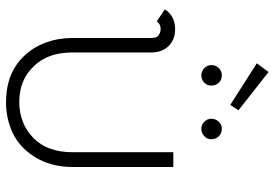

<svg xmlns="http://www.w3.org/2000/svg" viewBox="-157 -747 911 637"><g transform="rotate(90 298.5 -428.5)"><path d="M328 -737 190 -825 219 -864 346 -764ZM196 -674Q196 -689 206 -699Q216 -709 230 -709Q245 -709 254.5 -699Q264 -689 264 -674Q264 -660 254 -650.5Q244 -641 230 -641Q216 -641 206 -651Q196 -661 196 -674ZM442 -674Q442 -660 431.5 -650.5Q421 -641 407 -641Q394 -641 384 -650.5Q374 -660 374 -674Q374 -688 383.5 -698.5Q393 -709 407 -709Q422 -709 432 -699Q442 -689 442 -674ZM11 -520Q33 -554 77 -554Q111 -554 132.5 -532.5Q154 -511 154 -476V-214Q154 -131 200 -85Q245 -37 318 -37Q391 -37 439 -85Q485 -131 485 -214V-548H534V-214Q534 -140 499 -85.5Q464 -31 407 -9Q365 7 320 7Q244 7 194 -28.5Q144 -64 121 -125Q106 -167 106 -214V-476L105 -485Q105 -494 96 -500Q87 -506 76 -506Q60 -506 51 -493Z"/></g></svg>

Font: Bhavuka
Style: Regular
Weight: 400
Version: 2.94.0; ttfautohint (v1.2) -l 7 -r 28 -G 50 -x 13 -D deva -f